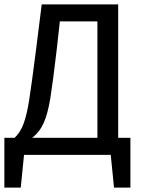

<svg xmlns="http://www.w3.org/2000/svg" viewBox="-30 -709 661 879"><path d="M567 -78V150H492L477 0H80L65 150H-10V-78H37Q64 -104 78.5 -144Q93 -184 103.5 -250.5Q114 -317 136 -489L161 -689H511V-78ZM416 -611H244L230 -485Q212 -331 200.5 -260Q189 -189 170.5 -147Q152 -105 117 -78H416Z"/></svg>

Font: Fira Sans
Style: Regular
Weight: 400
Designer: bBox Type GmbH & Carrois Corporate GbR & Edenspiekermann AG
Foundry: bBox Type GmbH & Carrois Corporate GbR & Edenspiekermann AG
Version: Version 4.301